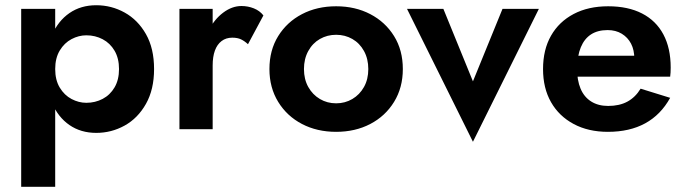

<svg xmlns="http://www.w3.org/2000/svg" viewBox="-20 -494 2618 734"><path d="M191 220V-460H61V220ZM569 -230Q569 -309 538 -363.5Q507 -418 456.5 -446Q406 -474 348 -474Q289 -474 245.5 -444Q202 -414 178.5 -359.5Q155 -305 155 -230Q155 -156 178.5 -101Q202 -46 245.5 -16Q289 14 348 14Q406 14 456.5 -14Q507 -42 538 -97Q569 -152 569 -230ZM435 -230Q435 -189 418 -160Q401 -131 372.5 -116Q344 -101 310 -101Q281 -101 253.5 -115.5Q226 -130 208.5 -159Q191 -188 191 -230Q191 -272 208.5 -301Q226 -330 253.5 -344.5Q281 -359 310 -359Q344 -359 372.5 -344Q401 -329 418 -300Q435 -271 435 -230Z M793 -460H666V0H793ZM928 -325 987 -435Q973 -453 950.5 -462Q928 -471 903 -471Q867 -471 833 -445.5Q799 -420 778 -377.5Q757 -335 757 -280L793 -244Q793 -277 801.5 -300.5Q810 -324 827 -337Q844 -350 868 -350Q888 -350 901.5 -343.5Q915 -337 928 -325Z M1010 -230Q1010 -159 1043.5 -104.5Q1077 -50 1134.5 -20Q1192 10 1265 10Q1338 10 1395.5 -20Q1453 -50 1486.5 -104.5Q1520 -159 1520 -230Q1520 -302 1486.5 -356Q1453 -410 1395.5 -440Q1338 -470 1265 -470Q1192 -470 1134.5 -440Q1077 -410 1043.5 -356Q1010 -302 1010 -230ZM1142 -230Q1142 -269 1158.5 -299Q1175 -329 1203 -345Q1231 -361 1265 -361Q1299 -361 1327 -345Q1355 -329 1371.5 -299Q1388 -269 1388 -230Q1388 -191 1371.5 -161.5Q1355 -132 1327 -115.5Q1299 -99 1265 -99Q1231 -99 1203 -115.5Q1175 -132 1158.5 -161.5Q1142 -191 1142 -230Z M1536 -460 1788 48 2040 -460H1901L1788 -183L1675 -460Z M2304 10Q2387 10 2446.5 -22.5Q2506 -55 2542 -120L2429 -155Q2409 -122 2378.5 -105.5Q2348 -89 2305 -89Q2267 -89 2240 -106Q2213 -123 2199.5 -155Q2186 -187 2186 -233Q2187 -281 2200.5 -313.5Q2214 -346 2239.5 -362.5Q2265 -379 2303 -379Q2334 -379 2357 -365Q2380 -351 2392.5 -327Q2405 -303 2405 -269Q2405 -262 2401.5 -251.5Q2398 -241 2394 -235L2429 -281H2130V-201H2542Q2543 -207 2543.5 -217Q2544 -227 2544 -236Q2544 -310 2516 -362.5Q2488 -415 2434.5 -442.5Q2381 -470 2305 -470Q2229 -470 2173 -440.5Q2117 -411 2086.5 -357.5Q2056 -304 2056 -230Q2056 -157 2086.5 -103.5Q2117 -50 2173 -20Q2229 10 2304 10Z"/></svg>

Font: Jost SemiBold
Style: Regular
Weight: 600
Version: Version 3.710